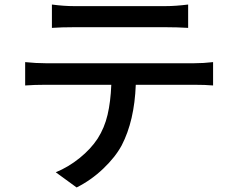

<svg xmlns="http://www.w3.org/2000/svg" viewBox="-20 -772 1040 847"><path d="M306 -745H710Q754 -745 810 -752V-649Q762 -652 710 -652H307Q251 -652 209 -649V-752Q262 -745 306 -745ZM182 -493H836Q878 -493 920 -498V-395Q886 -398 836 -398H579Q573 -239 517 -131Q489 -79 435.5 -28Q382 23 318 55L226 -12Q282 -35 331.5 -75Q381 -115 411 -161Q441 -208 454.5 -265.5Q468 -323 471 -398H182Q132 -398 91 -395V-498Q138 -493 182 -493Z"/></svg>

Font: Sinter Medium
Style: Regular
Weight: 500
Foundry: Adobe & rsms
Version: Version 1.000